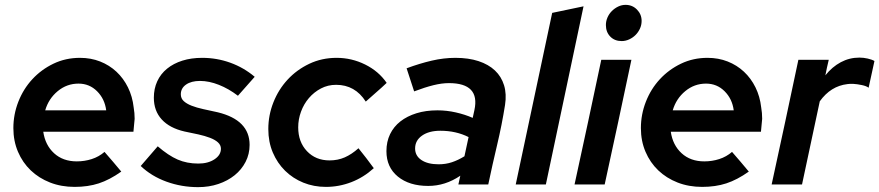

<svg xmlns="http://www.w3.org/2000/svg" viewBox="-20 -759 3618 790"><path d="M479 -53Q431 -19 386.5 -4.5Q342 10 287 10Q232 10 186 -8Q140 -26 106.5 -58Q73 -90 54 -134.5Q35 -179 35 -232Q35 -288 55.5 -340.5Q76 -393 113 -433Q150 -473 200 -497Q250 -521 309 -521Q354 -521 392 -506Q430 -491 459 -464Q488 -437 506.5 -399.5Q525 -362 530 -317Q532 -306 533 -294Q534 -282 534 -270Q533 -260 532 -249Q531 -238 529 -217H158Q166 -162 202.5 -128.5Q239 -95 296 -95Q328 -95 357.5 -104.5Q387 -114 410 -134Q428 -114 445 -93.5Q462 -73 479 -53ZM303 -415Q255 -415 217.5 -384Q180 -353 166 -305H417Q411 -352 379.5 -383.5Q348 -415 303 -415Z M559 -76Q576 -96 594 -116.5Q612 -137 629 -157Q673 -119 711 -102.5Q749 -86 796 -86Q836 -86 862.5 -103.5Q889 -121 889 -147Q889 -162 877 -173Q865 -184 844 -192Q823 -200 796 -206Q769 -212 739 -218Q678 -232 645.5 -267.5Q613 -303 613 -357Q613 -394 627 -424.5Q641 -455 667.5 -476.5Q694 -498 730.5 -509.5Q767 -521 812 -521Q872 -521 927.5 -501Q983 -481 1028 -443L959 -365Q921 -394 880.5 -410Q840 -426 803 -426Q767 -426 745.5 -411Q724 -396 724 -371Q724 -354 736 -343Q748 -332 768.5 -324Q789 -316 816.5 -310Q844 -304 876 -297Q1007 -265 1007 -163Q1007 -125 990.5 -93Q974 -61 945.5 -38Q917 -15 878.5 -2Q840 11 795 11Q727 11 665 -11.5Q603 -34 559 -76Z M1336 -99Q1370 -99 1398.5 -111.5Q1427 -124 1455 -149Q1471 -129 1487 -108.5Q1503 -88 1518 -67Q1476 -29 1425.5 -9.5Q1375 10 1321 10Q1271 10 1228 -7.5Q1185 -25 1153 -56.5Q1121 -88 1102.5 -131.5Q1084 -175 1084 -228Q1084 -285 1105 -338Q1126 -391 1163.5 -431.5Q1201 -472 1252.5 -496.5Q1304 -521 1365 -521Q1427 -521 1482.5 -493.5Q1538 -466 1571 -418Q1550 -398 1528.5 -379.5Q1507 -361 1485 -341Q1441 -410 1363 -410Q1329 -410 1300.5 -395Q1272 -380 1251 -355.5Q1230 -331 1218.5 -299.5Q1207 -268 1207 -235Q1207 -175 1243 -137Q1279 -99 1336 -99Z M1742 6Q1664 6 1617 -32.5Q1570 -71 1570 -137Q1570 -176 1585 -207Q1600 -238 1627.5 -259.5Q1655 -281 1693.5 -293Q1732 -305 1780 -305Q1818 -305 1855.5 -296.5Q1893 -288 1925 -274Q1927 -282 1928.5 -290Q1930 -298 1932 -306Q1956 -417 1827 -417Q1798 -417 1763.5 -408.5Q1729 -400 1684 -383Q1676 -407 1668.5 -430.5Q1661 -454 1653 -478Q1707 -498 1756.5 -509.5Q1806 -521 1854 -521Q1908 -521 1949 -507.5Q1990 -494 2016.5 -469Q2043 -444 2054 -408Q2065 -372 2058 -327Q2045 -245 2025.5 -163Q2006 -81 1989 0H1866Q1868 -9 1870 -18Q1872 -27 1874 -36Q1812 6 1742 6ZM1688 -148Q1688 -118 1714 -100.5Q1740 -83 1785 -83Q1814 -83 1839.5 -91.5Q1865 -100 1891 -116L1908 -195Q1856 -221 1792 -221Q1745 -221 1716.5 -201Q1688 -181 1688 -148Z M2381 -733 2226 0H2102L2252 -706Z M2538 -590Q2509 -590 2491 -608.5Q2473 -627 2473 -656Q2473 -672 2479.5 -687Q2486 -702 2497.5 -713.5Q2509 -725 2523.5 -732Q2538 -739 2554 -739Q2582 -739 2601 -719.5Q2620 -700 2620 -673Q2620 -656 2613 -641Q2606 -626 2595 -615Q2584 -604 2569 -597Q2554 -590 2538 -590ZM2578 -513Q2551 -384 2523.5 -256.5Q2496 -129 2468 0H2344Q2372 -129 2399.5 -256.5Q2427 -384 2454 -513Z M3061 -53Q3013 -19 2968.5 -4.5Q2924 10 2869 10Q2814 10 2768 -8Q2722 -26 2688.5 -58Q2655 -90 2636 -134.5Q2617 -179 2617 -232Q2617 -288 2637.5 -340.5Q2658 -393 2695 -433Q2732 -473 2782 -497Q2832 -521 2891 -521Q2936 -521 2974 -506Q3012 -491 3041 -464Q3070 -437 3088.5 -399.5Q3107 -362 3112 -317Q3114 -306 3115 -294Q3116 -282 3116 -270Q3115 -260 3114 -249Q3113 -238 3111 -217H2740Q2748 -162 2784.5 -128.5Q2821 -95 2878 -95Q2910 -95 2939.5 -104.5Q2969 -114 2992 -134Q3010 -114 3027 -93.5Q3044 -73 3061 -53ZM2885 -415Q2837 -415 2799.5 -384Q2762 -353 2748 -305H2999Q2993 -352 2961.5 -383.5Q2930 -415 2885 -415Z M3155 0Q3183 -129 3210.5 -256.5Q3238 -384 3265 -513H3390Q3386 -496 3382.5 -480.5Q3379 -465 3376 -449Q3404 -484 3439.5 -503Q3475 -522 3516 -522Q3533 -522 3550.5 -518Q3568 -514 3578 -508Q3572 -480 3566 -453Q3560 -426 3554 -398Q3545 -405 3526 -409Q3507 -413 3490 -414Q3484 -414 3478 -414Q3472 -414 3467 -413Q3398 -405 3353 -342L3280 0Z"/></svg>

Font: Rosa Sans SemiBold
Style: Italic
Weight: 600
Italic angle: -12°
Designer: Pentagram / MCKL
Foundry: Pentagram / MCKL
Version: Version 1.005;September 16, 2019;FontCreator 11.5.0.2425 64-